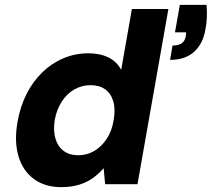

<svg xmlns="http://www.w3.org/2000/svg" viewBox="-20 -757 870 789"><path d="M231 12Q164 12 118.5 -22Q73 -56 55.5 -116.5Q38 -177 52 -256Q63 -319 89 -370.5Q115 -422 153.5 -459.5Q192 -497 240.5 -517.5Q289 -538 343 -538Q391 -538 425.5 -521Q460 -504 478 -470L522 -720H672L545 0H412L406 -66Q388 -45 364 -27Q340 -9 307 1.5Q274 12 231 12ZM301 -119Q337 -119 367 -136.5Q397 -154 418.5 -186.5Q440 -219 447 -263Q455 -308 445.5 -340.5Q436 -373 412 -390Q388 -407 352 -407Q317 -407 286.5 -390Q256 -373 234.5 -340.5Q213 -308 205 -264Q198 -220 208 -187Q218 -154 242 -136.5Q266 -119 301 -119ZM679 -511 689 -570Q713 -570 726 -578.5Q739 -587 743 -606L745 -624H699L719 -737H829Q831 -707 830 -683.5Q829 -660 824 -635Q814 -577 777.5 -544Q741 -511 679 -511Z"/></svg>

Font: DM Sans 9pt Black
Style: Italic
Weight: 900
Italic angle: -10°
Version: Version 4.004;gftools[0.9.30]